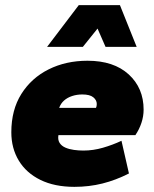

<svg xmlns="http://www.w3.org/2000/svg" viewBox="-20 -716 600 746"><path d="M269 10Q192 10 137 -17Q82 -44 53 -92Q24 -140 24 -202Q24 -289 63 -351Q102 -413 169 -446.5Q236 -480 320 -480Q422 -480 480 -427Q538 -374 538 -290Q538 -264 529.5 -238.5Q521 -213 506 -191H207Q204 -173 211.5 -161Q219 -149 234 -142.5Q249 -136 267.5 -133.5Q286 -131 304 -131Q342 -131 380 -142Q418 -153 452 -169L481 -42Q430 -16 378 -3Q326 10 269 10ZM210 -297H353Q356 -303 356 -312Q356 -327 342.5 -338Q329 -349 300 -349Q279 -349 260.5 -343Q242 -337 229 -325.5Q216 -314 210 -297ZM163 -534 286 -696H446L511 -534H390L359 -605L302 -534Z"/></svg>

Font: Gantari Black
Style: Italic
Weight: 900
Italic angle: -10°
Version: Version 1.000